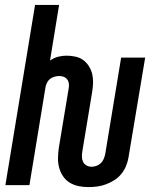

<svg xmlns="http://www.w3.org/2000/svg" viewBox="-20 -755 640 783"><path d="M341 8Q320 8 300.5 4Q281 0 264.5 -10Q248 -20 237 -36.5Q226 -53 221 -72Q216 -91 216.5 -111.5Q217 -132 220 -153L260 -394Q262 -404 261 -413.5Q260 -423 254.5 -430.5Q249 -438 240.5 -441.5Q232 -445 222 -445Q213 -445 203.5 -442.5Q194 -440 186 -434.5Q178 -429 173 -420Q168 -411 166 -402L100 0H2L123 -735H221L184 -508Q199 -519 216.5 -523.5Q234 -528 251 -528Q270 -528 288 -524Q306 -520 319.5 -510Q333 -500 342.5 -485Q352 -470 356 -453Q360 -436 359.5 -417.5Q359 -399 356 -381L316 -139Q314 -128 314 -116.5Q314 -105 318.5 -95.5Q323 -86 332.5 -80.5Q342 -75 353 -75Q363 -75 373 -78.5Q383 -82 391 -89.5Q399 -97 403 -107Q407 -117 409 -126L474 -520H572L504 -113Q501 -95 494 -78Q487 -61 475 -46Q463 -31 446.5 -20.5Q430 -10 412.5 -3.5Q395 3 377 5.5Q359 8 341 8Z"/></svg>

Font: Iosevka SmBd Ex Obl
Style: Regular
Weight: 600
Width: 7
Italic angle: -9°
Monospace: yes
Designer: Belleve Invis
Foundry: Belleve Invis
Version: Version 32.5.0; ttfautohint (v1.8.4)